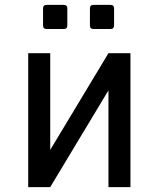

<svg xmlns="http://www.w3.org/2000/svg" viewBox="-20 -764 642 784"><path d="M170.4 -645.5Q155.8 -645.5 155.8 -660.2V-729.5Q155.8 -744.1 170.4 -744.1H240.2Q254.9 -744.1 254.9 -729.5V-660.2Q254.9 -645.5 240.2 -645.5ZM361.8 -645.5Q347.2 -645.5 347.2 -660.2V-729.5Q347.2 -744.1 361.8 -744.1H431.2Q445.8 -744.1 445.8 -729.5V-660.2Q445.8 -645.5 431.2 -645.5ZM95.2 -546.9H185.1V-151.9L422.9 -546.9H512.7V0H422.9V-395L185.1 0H95.2Z"/></svg>

Font: Hack
Style: Regular
Weight: 400
Monospace: yes
Designer: Christopher Simpkins
Foundry: Christopher Simpkins
Version: Version 2.019; ttfautohint (v1.4.1) -l 4 -r 80 -G 350 -x 0 -